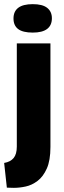

<svg xmlns="http://www.w3.org/2000/svg" viewBox="-28 -737 306 925"><path d="M39 168Q28 168 20.5 167.5Q13 167 5 167L-8 48Q22 43 37.5 24.5Q53 6 53 -31V-528H215V-29Q215 36 197.5 75Q180 114 153 134.5Q126 155 96 161.5Q66 168 39 168ZM130 -580Q82 -580 59.5 -597Q37 -614 37 -648Q37 -682 60 -699.5Q83 -717 130 -717Q177 -717 199.5 -699Q222 -681 222 -649Q222 -615 199 -597.5Q176 -580 130 -580Z"/></svg>

Font: Bricolage Grotesque 24pt Condensed ExtraBold
Style: Regular
Weight: 800
Width: 3
Designer: Mathieu Triay
Foundry: Atelier Triay
Version: Version 1.001;gftools[0.9.33.dev8+g029e19f]